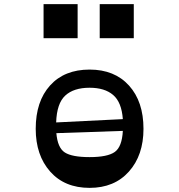

<svg xmlns="http://www.w3.org/2000/svg" viewBox="-20 -897 868 930"><path d="M356 -877V-712H191V-877ZM628 -877V-712H463V-877ZM414 -560Q535 -560 605 -482.5Q675 -405 675 -273Q675 -145 604.5 -66Q534 13 414 13Q293 13 223 -66Q153 -145 153 -273Q153 -406 222.5 -483Q292 -560 414 -560ZM414 -472Q337 -472 296 -434Q255 -396 252 -304L575 -320Q569 -402 528 -437Q487 -472 414 -472ZM414 -136Q501 -136 536 -161Q571 -186 575 -263L253 -252Q259 -181 294 -158.5Q329 -136 414 -136Z"/></svg>

Font: OpenDyslexic
Style: Regular
Weight: 400
Designer: Abbie Gonzalez
Version: Version 0.920;hotconv 1.0.109;makeotfexe 2.5.65596